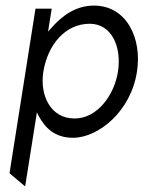

<svg xmlns="http://www.w3.org/2000/svg" viewBox="-20 -482 514 687"><path d="M70 185 112 -80 118 -68C141 -24 177 11 241 11C332 11 448 -83 470 -225C489 -345 433 -462 316 -462C251 -462 201 -425 163 -381L152 -369L165 -451H107L14 138ZM301 -397C380 -397 416 -314 402 -225C389 -143 329 -58 247 -58C160 -58 122 -142 135 -225C151 -323 214 -397 301 -397Z"/></svg>

Font: Charger Pro
Style: LitNarObl
Weight: 300
Designer: Jasper
Foundry: Cannot Into Space Fonts
Version: Version 1.09